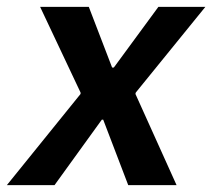

<svg xmlns="http://www.w3.org/2000/svg" viewBox="-56 -540 619 560"><path d="M-36 0H103L241 -191H245L318 0H459L339 -266L340 -270L543 -520H406L276 -343H271L203 -520H61L179 -270V-266Z"/></svg>

Font: Fixel Text 20240404 SemiBold
Style: Italic
Weight: 600
Width: 4
Italic angle: -10°
Designer: AlfaBravo + MacPaw
Foundry: Kyrylo Tkachov, Marchela Mozhyna, Serhii Makarenko, Maria Weinstein, Zakhar Kryvoshyya
Version: Version 1.211;Glyphs 3.2 (3225)